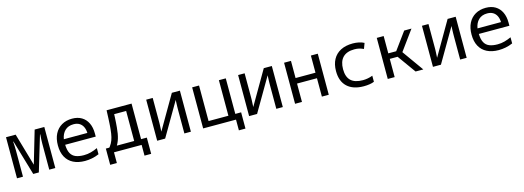

<svg xmlns="http://www.w3.org/2000/svg" viewBox="-1 -1414 6602 2421"><g transform="rotate(-15 3300.0 -203.5)"><path d="M50 0V-536H176L299 -111L424 -536H550V0H471V-344Q471 -367 472.5 -396Q474 -425 477 -459H473L335 0H262L127 -459H123Q125 -428 126.5 -397.5Q128 -367 128 -343V0Z M937 11Q849 11 785.5 -21Q722 -53 688.5 -115Q655 -177 655 -266Q655 -354 687 -416.5Q719 -479 777.5 -513Q836 -547 914 -547Q987 -547 1038.5 -516Q1090 -485 1117.5 -428Q1145 -371 1145 -292V-251H746Q748 -180 770.5 -138.5Q793 -97 836.5 -80Q880 -63 943 -63Q990 -63 1034 -75Q1078 -87 1121 -107V-27Q1075 -7 1028.5 2Q982 11 937 11ZM748 -323H1055Q1053 -370 1036.5 -403.5Q1020 -437 989.5 -455.5Q959 -474 914 -474Q843 -474 801 -433Q759 -392 748 -323Z M1229 140V-72H1315L1258 -53Q1287 -83 1305.5 -117Q1324 -151 1334 -192.5Q1344 -234 1349 -286Q1351 -304 1352.5 -322.5Q1354 -341 1355.5 -367.5Q1357 -394 1359 -434.5Q1361 -475 1363 -536H1689V-72H1764V140H1677V0H1316V140ZM1361 -54 1333 -72H1599V-464H1403L1444 -493Q1443 -458 1441 -422Q1439 -386 1437 -353Q1435 -320 1432 -291Q1425 -208 1407.5 -151.5Q1390 -95 1361 -54Z M1880 0V-536H1965V-218Q1965 -206 1964.5 -191Q1964 -176 1963 -159Q1962 -142 1961.5 -126.5Q1961 -111 1960 -97L2215 -536H2320V0H2235V-307Q2235 -325 2235.5 -348.5Q2236 -372 2237 -396Q2238 -420 2239 -437L1984 0Z M2480 0V-536H2570V-72H2829V-536H2919V0ZM2909 140V-1H2854V-72H2995V140Z M3080 0V-536H3165V-218Q3165 -206 3164.5 -191Q3164 -176 3163 -159Q3162 -142 3161.5 -126.5Q3161 -111 3160 -97L3415 -536H3520V0H3435V-307Q3435 -325 3435.5 -348.5Q3436 -372 3437 -396Q3438 -420 3439 -437L3184 0Z M3680 0V-536H3770V-312H4030V-536H4120V0H4030V-240H3770V0Z M4576 11Q4437 11 4361 -59.5Q4285 -130 4285 -263Q4285 -352 4319.5 -415.5Q4354 -479 4419.5 -513Q4485 -547 4579 -547Q4618 -547 4657 -539Q4696 -531 4725 -515L4698 -443Q4667 -457 4640 -463.5Q4613 -470 4579 -470Q4479 -470 4428 -417.5Q4377 -365 4377 -264Q4377 -164 4428 -115Q4479 -66 4585 -66Q4615 -66 4648 -72Q4681 -78 4712 -90V-11Q4687 0 4651 5.5Q4615 11 4576 11Z M5253 0 5060 -269 5059 -277 5248 -536H5343L5136 -252L5130 -314L5354 0ZM4890 0V-536H4980V0ZM4977 -238V-310H5091V-238Z M5480 0V-536H5565V-218Q5565 -206 5564.5 -191Q5564 -176 5563 -159Q5562 -142 5561.5 -126.5Q5561 -111 5560 -97L5815 -536H5920V0H5835V-307Q5835 -325 5835.5 -348.5Q5836 -372 5837 -396Q5838 -420 5839 -437L5584 0Z M6337 11Q6249 11 6185.5 -21Q6122 -53 6088.5 -115Q6055 -177 6055 -266Q6055 -354 6087 -416.5Q6119 -479 6177.5 -513Q6236 -547 6314 -547Q6387 -547 6438.5 -516Q6490 -485 6517.5 -428Q6545 -371 6545 -292V-251H6146Q6148 -180 6170.5 -138.5Q6193 -97 6236.5 -80Q6280 -63 6343 -63Q6390 -63 6434 -75Q6478 -87 6521 -107V-27Q6475 -7 6428.5 2Q6382 11 6337 11ZM6148 -323H6455Q6453 -370 6436.5 -403.5Q6420 -437 6389.5 -455.5Q6359 -474 6314 -474Q6243 -474 6201 -433Q6159 -392 6148 -323Z"/></g></svg>

Font: Noto Sans Mono
Style: Regular
Weight: 400
Designer: Monotype Design Team
Foundry: Monotype Imaging Inc.
Version: Version 2.014